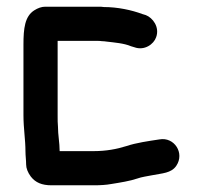

<svg xmlns="http://www.w3.org/2000/svg" viewBox="-20 -531 605 573"><path d="M153 -153C152 -162 152 -174 152 -187V-409H270C275 -409 280 -409 285 -408C288 -408 292 -408 297 -407C322 -404 350 -402 371 -393L381 -390C411 -379 439 -399 446 -420C457 -450 436 -478 415 -486L405 -489C373 -501 331 -510 290 -510C285 -511 279 -511 272 -511H115C104 -511 93 -507 82 -500C54 -482 50 -446 50 -398V-187C50 -147 56 -115 56 -79C56 -66 58 -53 58 -40C58 -29 63 -16 72 -4C86 14 105 22 134 22H260C279 22 297 21 313 18C338 14 369 9 389 2C403 -3 419 -5 434 -8C464 -14 491 -14 506 -36C532 -74 500 -123 456 -115C423 -110 387 -105 357 -95C329 -86 296 -80 260 -80H158C158 -105 153 -128 153 -153Z"/></svg>

Font: Electronic
Style: UltBlk
Weight: 500
Version: Version 1.011